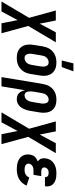

<svg xmlns="http://www.w3.org/2000/svg" viewBox="715 -1570 1013 2597"><g transform="rotate(90 1221.5 -271.5)"><path d="M-57 215 164 -158 65 -520H200L243 -302L360 -520H495L274 -147L373 215H238L195 -3L78 215Z M706 8Q676 8 647.5 2Q619 -4 595.5 -19Q572 -34 556 -56.5Q540 -79 532.5 -106.5Q525 -134 525.5 -164Q526 -194 531 -223L550 -343Q555 -368 563.5 -393Q572 -418 586.5 -440Q601 -462 622 -479.5Q643 -497 667 -508Q691 -519 716.5 -523.5Q742 -528 767 -528Q797 -528 825.5 -522Q854 -516 877.5 -501Q901 -486 917.5 -463.5Q934 -441 941.5 -413.5Q949 -386 948.5 -356Q948 -326 943 -297L923 -177Q919 -152 910.5 -127Q902 -102 887 -80Q872 -58 851.5 -40.5Q831 -23 807 -12Q783 -1 757 3.5Q731 8 706 8ZM707 -97Q725 -97 742 -104.5Q759 -112 772 -126.5Q785 -141 791.5 -158.5Q798 -176 801 -194L821 -314Q823 -326 824 -338Q825 -350 824 -362Q823 -374 819 -385Q815 -396 808 -405Q801 -414 790 -418.5Q779 -423 767 -423Q749 -423 731.5 -415.5Q714 -408 701 -393.5Q688 -379 682 -361.5Q676 -344 673 -326L653 -206Q651 -194 650 -182Q649 -170 650 -158Q651 -146 654.5 -135Q658 -124 665 -115Q672 -106 683.5 -101.5Q695 -97 707 -97ZM741 -600 780 -758H888L830 -600Z M1091 215H966L1058 -343Q1063 -368 1071 -392.5Q1079 -417 1093.5 -439Q1108 -461 1128 -479Q1148 -497 1172 -508Q1196 -519 1221 -523.5Q1246 -528 1270 -528Q1300 -528 1328.5 -522Q1357 -516 1380 -501Q1403 -486 1419 -463Q1435 -440 1441.5 -412.5Q1448 -385 1448 -355.5Q1448 -326 1443 -297L1423 -177Q1420 -156 1414.5 -135Q1409 -114 1400 -93.5Q1391 -73 1378 -54Q1365 -35 1347.5 -20.5Q1330 -6 1308.5 1Q1287 8 1266 8Q1241 8 1219 0.5Q1197 -7 1181.5 -23.5Q1166 -40 1157 -61Q1148 -82 1144 -105ZM1212 -97Q1229 -97 1245.5 -105Q1262 -113 1273.5 -127.5Q1285 -142 1291.5 -159Q1298 -176 1301 -194L1321 -314Q1323 -326 1324 -338Q1325 -350 1323.5 -361.5Q1322 -373 1319 -384.5Q1316 -396 1309.5 -404.5Q1303 -413 1293 -418Q1283 -423 1270 -423Q1253 -423 1236 -415Q1219 -407 1207.5 -392.5Q1196 -378 1190 -361Q1184 -344 1181 -326L1163 -221Q1161 -208 1160 -195Q1159 -182 1159.5 -169Q1160 -156 1162 -143.5Q1164 -131 1170.5 -120.5Q1177 -110 1187.5 -103.5Q1198 -97 1212 -97Z M1443 215 1664 -158 1565 -520H1700L1743 -302L1860 -520H1995L1774 -147L1873 215H1738L1695 -3L1578 215Z M2211 8Q2184 8 2158 4.5Q2132 1 2107.5 -8Q2083 -17 2063 -32.5Q2043 -48 2030 -70Q2017 -92 2013.5 -118.5Q2010 -145 2014 -172Q2017 -189 2024 -206Q2031 -223 2044 -236.5Q2057 -250 2073 -259.5Q2089 -269 2106 -276Q2094 -285 2084 -296.5Q2074 -308 2069 -323Q2064 -338 2063.5 -354.5Q2063 -371 2066 -387Q2069 -409 2078.5 -430Q2088 -451 2103.5 -468Q2119 -485 2139.5 -497Q2160 -509 2181 -516Q2202 -523 2224 -525.5Q2246 -528 2267 -528Q2291 -528 2313.5 -525.5Q2336 -523 2357 -516Q2378 -509 2396.5 -496.5Q2415 -484 2426.5 -466Q2438 -448 2442 -425.5Q2446 -403 2443 -380L2441 -373H2317L2318 -375Q2320 -387 2315 -397Q2310 -407 2301.5 -413Q2293 -419 2281.5 -421Q2270 -423 2259 -423Q2247 -423 2235.5 -420.5Q2224 -418 2214 -411Q2204 -404 2197 -393Q2190 -382 2188 -371Q2186 -359 2190.5 -348.5Q2195 -338 2204 -332.5Q2213 -327 2224 -325Q2235 -323 2247 -323H2305L2288 -218H2230Q2216 -218 2201 -215.5Q2186 -213 2172.5 -206Q2159 -199 2149 -186Q2139 -173 2137 -159Q2134 -143 2141 -129.5Q2148 -116 2161 -109Q2174 -102 2189.5 -99.5Q2205 -97 2221 -97Q2236 -97 2251.5 -100Q2267 -103 2281.5 -111.5Q2296 -120 2307 -133Q2318 -146 2323 -161L2433 -125Q2421 -93 2397 -66Q2373 -39 2342.5 -22Q2312 -5 2278 1.5Q2244 8 2211 8Z"/></g></svg>

Font: Iosevka Extrabold
Style: Italic
Weight: 800
Italic angle: -9°
Monospace: yes
Designer: Belleve Invis
Foundry: Belleve Invis
Version: Version 32.5.0; ttfautohint (v1.8.4)